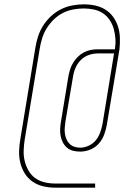

<svg xmlns="http://www.w3.org/2000/svg" viewBox="-20 -782 640 884"><path d="M418 82H234Q205 82 178 75.5Q151 69 129.5 54Q108 39 94 16.5Q80 -6 73.5 -32.5Q67 -59 68 -87.5Q69 -116 74 -144L143 -563Q147 -589 155.5 -615Q164 -641 179 -664.5Q194 -688 215 -707.5Q236 -727 261 -739.5Q286 -752 313 -757Q340 -762 366 -762Q393 -762 418.5 -756.5Q444 -751 465.5 -737.5Q487 -724 501.5 -703.5Q516 -683 523.5 -659Q531 -635 532 -608.5Q533 -582 530 -555L472 -208Q468 -185 459.5 -162Q451 -139 434.5 -120.5Q418 -102 395 -93Q372 -84 349 -84Q332 -84 316 -88Q300 -92 288 -102.5Q276 -113 269 -127Q262 -141 259 -157Q256 -173 257 -190Q258 -207 261 -224L295 -431Q298 -447 303 -463Q308 -479 317 -493.5Q326 -508 338.5 -520.5Q351 -533 366.5 -541Q382 -549 398 -552Q414 -555 430 -555H509Q513 -579 511.5 -602.5Q510 -626 504 -648Q498 -670 485.5 -689Q473 -708 454.5 -720.5Q436 -733 413 -738Q390 -743 366 -743Q342 -743 317.5 -738.5Q293 -734 270 -722.5Q247 -711 228 -692.5Q209 -674 195.5 -652.5Q182 -631 174.5 -607Q167 -583 163 -559L94 -141Q90 -116 89 -90.5Q88 -65 93.5 -41.5Q99 -18 111 3Q123 24 141.5 37.5Q160 51 184 57Q208 63 234 63H418ZM349 -102Q368 -102 388 -111Q408 -120 421 -136Q434 -152 441 -171.5Q448 -191 452 -211L505 -536H430Q409 -536 388 -528.5Q367 -521 351.5 -505Q336 -489 327.5 -469Q319 -449 316 -428L281 -221Q279 -207 278 -193Q277 -179 279 -166Q281 -153 286 -141Q291 -129 300 -120Q309 -111 322 -106.5Q335 -102 349 -102Z"/></svg>

Font: Iosevka HT Thin Extended
Style: Italic
Weight: 100
Width: 7
Italic angle: -9°
Monospace: yes
Designer: Belleve Invis
Foundry: Belleve Invis
Version: Version 32.3.0; ttfautohint (v1.8.4)